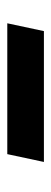

<svg xmlns="http://www.w3.org/2000/svg" viewBox="178 -960 143 540"><g transform="rotate(-90 250.0 -689.5)"><path d="M87 -741H455L433 -638H65Z"/></g></svg>

Font: Roboto Serif
Style: Bold Italic
Weight: 700
Italic angle: -10°
Designer: Greg Gazdowicz
Foundry: Commercial Type
Version: Version 1.008